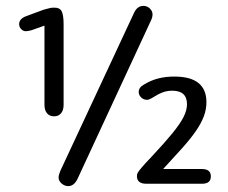

<svg xmlns="http://www.w3.org/2000/svg" viewBox="-20 -624 774 652"><path d="M131 -537V-268Q131 -250 139.5 -239.5Q148 -229 164 -229Q179 -229 187.5 -239.5Q196 -250 196 -268V-541Q196 -574 189 -586.5Q182 -599 161 -598Q154 -598 145 -595.5Q136 -593 128 -591L66 -568Q45 -559 45 -542Q45 -532 52 -525Q59 -518 68 -518Q71 -518 76 -519Q81 -520 86 -521ZM185 -44Q179 -30 179 -21Q179 -10 189 -1Q199 8 212 8Q231 8 243 -16L492 -553Q495 -559 496.5 -564.5Q498 -570 498 -575Q498 -586 489 -595Q480 -604 467 -604Q446 -604 435 -580ZM534 -50Q572 -91 600 -122.5Q628 -154 645.5 -179.5Q663 -205 672 -228.5Q681 -252 681 -277Q681 -364 572 -364Q542 -364 517 -357.5Q492 -351 469 -337Q451 -327 451 -312Q451 -301 459.5 -293Q468 -285 479 -285Q485 -285 494 -290Q516 -304 531.5 -310Q547 -316 565 -316Q615 -316 615 -270Q615 -250 603.5 -227Q592 -204 565.5 -171.5Q539 -139 494 -91Q471 -67 461 -55Q451 -43 448 -38Q445 -33 445 -26Q445 0 477 0H666Q696 0 696 -25Q696 -50 666 -50Z"/></svg>

Font: Beiruti Medium
Style: Regular
Weight: 500
Designer: Arlette Boutros
Foundry: Boutros
Version: Version 1.41